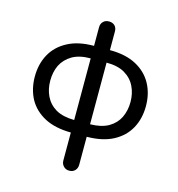

<svg xmlns="http://www.w3.org/2000/svg" viewBox="-134 -837 1102 1187"><g transform="rotate(15 417.0 -243.5)"><path d="M467.8 3.9Q467.8 -15.6 467.8 -76.2Q540 -77.1 585.9 -103.5Q630.9 -129.9 652.3 -173.8Q673.8 -218.8 673.8 -273.4Q673.8 -328.1 652.3 -372.1Q630.9 -417 585 -444.3Q540 -470.7 467.8 -470.7Q467.8 -498 467.8 -550.8Q569.3 -550.8 636.7 -514.6Q704.1 -478.5 738.3 -416Q772.5 -353.5 772.5 -273.4Q772.5 -193.4 738.3 -130.9Q704.1 -68.4 635.7 -32.2Q569.3 2.9 467.8 3.9ZM366.2 3.9Q265.6 2.9 198.2 -32.2Q129.9 -68.4 95.7 -129.9Q61.5 -193.4 61.5 -273.4Q61.5 -353.5 95.7 -416Q129.9 -478.5 198.2 -514.6Q265.6 -550.8 366.2 -550.8Q366.2 -524.4 366.2 -470.7Q294.9 -470.7 249 -444.3Q203.1 -417 180.7 -372.1Q160.2 -328.1 160.2 -273.4Q160.2 -218.8 181.6 -174.8Q203.1 -129.9 249 -102.5Q294.9 -77.1 366.2 -76.2Q366.2 -49.8 366.2 3.9ZM417 234.4Q394.5 234.4 380.9 219.7Q366.2 205.1 366.2 182.6Q366.2 -101.6 366.2 -669.9Q366.2 -693.4 380.9 -707Q394.5 -720.7 417 -720.7Q440.4 -720.7 454.1 -707Q467.8 -693.4 467.8 -669.9Q467.8 -385.7 467.8 182.6Q467.8 205.1 454.1 219.7Q440.4 234.4 417 234.4Z"/></g></svg>

Font: Abed
Style: Bold
Weight: 700
Designer: Johan Aakerlund
Version: Version 3.105